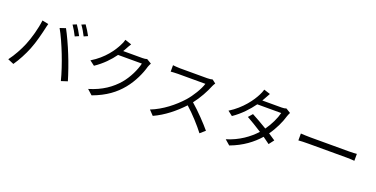

<svg xmlns="http://www.w3.org/2000/svg" viewBox="-23 -1669 5017 2562"><g transform="rotate(20 2485.0 -387.5)"><path d="M765 -779 712 -757C739 -719 773 -659 793 -618L847 -642C827 -683 790 -744 765 -779ZM875 -819 822 -797C851 -759 883 -703 905 -659L959 -683C940 -720 902 -783 875 -819ZM218 -301C183 -217 127 -112 64 -29L149 7C205 -73 259 -176 296 -268C338 -370 373 -518 387 -580C391 -602 399 -631 405 -653L316 -671C303 -556 261 -404 218 -301ZM710 -339C752 -232 798 -97 823 5L912 -24C886 -114 833 -267 792 -366C750 -472 686 -610 646 -682L565 -655C609 -581 670 -442 710 -339Z M1805 -665C1789 -659 1767 -656 1740 -656H1468C1477 -670 1485 -684 1492 -698C1502 -717 1520 -750 1537 -776L1444 -807C1438 -781 1424 -745 1413 -728C1370 -638 1272 -493 1099 -390L1168 -338C1277 -411 1361 -500 1421 -584H1759C1739 -493 1678 -364 1600 -272C1509 -166 1384 -75 1201 -21L1273 44C1461 -25 1580 -117 1671 -228C1760 -336 1821 -472 1848 -572C1854 -588 1864 -611 1872 -625Z M2719 -708C2703 -703 2677 -699 2644 -699H2258C2228 -699 2171 -704 2157 -706V-615C2168 -616 2223 -620 2258 -620H2648C2623 -538 2550 -419 2482 -342C2379 -227 2231 -108 2070 -45L2134 22C2282 -45 2417 -155 2524 -270C2626 -179 2732 -61 2799 27L2869 -34C2804 -112 2682 -242 2577 -332C2648 -422 2711 -539 2745 -625C2751 -639 2764 -661 2770 -669Z M3777 -681C3760 -674 3738 -671 3711 -671H3438C3446 -684 3453 -696 3459 -708C3469 -727 3487 -761 3503 -787L3413 -816C3406 -790 3391 -754 3381 -736C3336 -645 3232 -495 3060 -389L3127 -337C3239 -413 3328 -511 3392 -600H3732C3713 -521 3664 -418 3603 -333C3525 -380 3441 -428 3383 -458L3332 -399C3388 -368 3472 -318 3551 -267C3460 -167 3330 -71 3156 -18L3228 44C3404 -21 3530 -119 3620 -222C3658 -196 3691 -172 3715 -153L3770 -225C3745 -243 3711 -266 3673 -290C3743 -388 3794 -499 3819 -587C3825 -603 3834 -627 3842 -641Z M4072 -335C4103 -338 4156 -340 4211 -340H4760C4805 -340 4847 -336 4867 -335V-433C4845 -431 4809 -428 4759 -428H4211C4155 -428 4102 -431 4072 -433Z"/></g></svg>

Font: Noto Sans Mono CJK SC Regular
Style: Regular
Weight: 400
Designer: Ryoko NISHIZUKA (kana & ideographs); Paul D. Hunt (Latin, Greek & Cyrillic); Wenlong ZHANG (bopomofo); Sandoll Communica
Foundry: Adobe Systems Incorporated
Version: Version 1.005;PS 1.005;hotconv 1.0.96;makeotf.lib2.5.65012